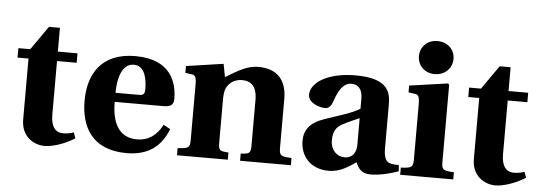

<svg xmlns="http://www.w3.org/2000/svg" viewBox="-48 -861 2857 1013"><g transform="rotate(5 1380.0 -354.0)"><path d="M32 -440H90V-117C90 -26 158 12 214 12C255 12 317 -7 373 -42L362 -73C348 -67 327 -63 305 -63C267 -63 241 -91 241 -155V-440H345V-490H241V-616H183L95 -490H32Z M404 -245C404 -109 463 12 649 12C768 12 833 -46 867 -134L831 -154C801 -97 758 -65 697 -65C597 -65 563 -147 563 -252H821C857 -252 875 -262 875 -294C875 -376 844 -502 651 -502C471 -502 404 -385 404 -245ZM563 -300C563 -372 582 -456 647 -456C708 -456 718 -380 718 -333C718 -306 710 -300 687 -300Z M915 0H1184V-38L1163 -40C1142 -42 1131 -47 1131 -80V-317C1131 -339 1134 -362 1141 -376C1154 -402 1181 -425 1223 -425C1274 -425 1300 -394 1302 -334V-80C1302 -47 1291 -42 1270 -40L1249 -38V0H1518V-38C1461 -41 1453 -45 1453 -87V-348C1452 -442 1405 -502 1302 -502C1244 -502 1197 -472 1131 -433L1118 -502L921 -473V-437L956 -432C972 -430 980 -421 980 -381V-87C980 -45 972 -41 915 -38Z M1568 -133C1568 -58 1618 12 1719 12C1783 12 1827 -23 1862 -46C1875 -15 1892 12 1940 12C1992 12 2055 -5 2088 -18L2085 -51C2072 -50 2052 -51 2037 -56C2024 -60 2005 -72 2005 -131V-362C2005 -424 1995 -502 1818 -502C1671 -502 1581 -444 1581 -379C1581 -334 1645 -316 1671 -316C1693 -316 1704 -332 1712 -356C1740 -441 1772 -456 1800 -456C1829 -456 1858 -439 1858 -382V-329C1823 -305 1739 -280 1674 -258C1595 -231 1568 -190 1568 -133ZM1722 -150C1722 -197 1738 -220 1768 -237C1799 -254 1834 -268 1858 -279V-134C1856 -80 1823 -66 1796 -66C1757 -66 1722 -97 1722 -150Z M2141 -633C2141 -585 2176 -545 2232 -545C2287 -545 2324 -585 2324 -633C2324 -680 2289 -720 2232 -720C2176 -720 2141 -680 2141 -633ZM2097 0H2378V-38C2321 -41 2313 -45 2313 -87V-496L2306 -502L2103 -473V-437L2138 -432C2154 -430 2162 -421 2162 -381V-87C2162 -45 2154 -41 2097 -38Z M2419 -440H2477V-117C2477 -26 2545 12 2601 12C2642 12 2704 -7 2760 -42L2749 -73C2735 -67 2714 -63 2692 -63C2654 -63 2628 -91 2628 -155V-440H2732V-490H2628V-616H2570L2482 -490H2419Z"/></g></svg>

Font: Heuristica
Style: Bold
Weight: 700
Version: Version 1.0.1